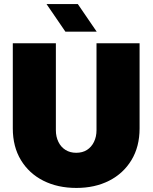

<svg xmlns="http://www.w3.org/2000/svg" viewBox="-20 -913 752 945"><path d="M356 12Q264 12 193.5 -23.5Q123 -59 83 -125Q43 -191 43 -281V-700H255V-272Q255 -240 267.5 -214.5Q280 -189 302.5 -175Q325 -161 355 -161Q386 -161 408 -175Q430 -189 442.5 -214.5Q455 -240 455 -272V-700H667V-281Q667 -191 627 -125Q587 -59 517 -23.5Q447 12 356 12ZM302 -757 209 -893H363L456 -757Z"/></svg>

Font: MuseoModerno Thin Black
Style: Regular
Weight: 900
Version: Version 1.002